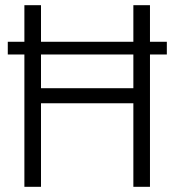

<svg xmlns="http://www.w3.org/2000/svg" viewBox="-20 -720 672 740"><path d="M74 0V-510H10V-559H74V-700H138V-559H494V-700H558V-559H623V-510H558V0H494V-322H138V0ZM494 -380V-510H138V-380Z"/></svg>

Font: Space Grotesk Frontify Light
Style: Regular
Weight: 300
Designer: Florian Karsten
Version: Version 2.000